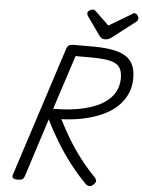

<svg xmlns="http://www.w3.org/2000/svg" viewBox="-76 -1324 1032 1396"><g transform="rotate(5 440.0 -625.5)"><path d="M107 14Q85 14 74.5 7Q64 0 68 -16L377 -970Q382 -984 394 -991Q406 -998 428 -998H572Q679 -998 747.5 -978.5Q816 -959 848 -914.5Q880 -870 880 -794Q880 -744 865 -700.5Q850 -657 821 -620Q792 -583 749.5 -553.5Q707 -524 651.5 -502.5Q596 -481 529.5 -468Q463 -455 385 -452Q420 -382 461 -314Q502 -246 552 -180.5Q602 -115 664 -51Q672 -43 675.5 -29.5Q679 -16 656 4Q641 17 626.5 14.5Q612 12 600 0Q541 -60 484.5 -133Q428 -206 379.5 -286Q331 -366 294 -443L156 -14Q151 0 140.5 7Q130 14 107 14ZM319 -522Q383 -522 439 -528Q495 -534 543 -545.5Q591 -557 630 -573.5Q669 -590 699 -612Q729 -634 749.5 -661Q770 -688 780 -719.5Q790 -751 790 -787Q790 -838 769.5 -866.5Q749 -895 698.5 -906.5Q648 -918 559 -918H448ZM848 -1266Q860 -1266 869.5 -1254Q879 -1242 879 -1231Q879 -1221 876 -1216Q873 -1211 868 -1207L705 -1081Q690 -1069 677 -1063.5Q664 -1058 648 -1058Q635 -1058 624.5 -1065Q614 -1072 605 -1085L513 -1215Q508 -1223 507 -1228Q506 -1233 506 -1237Q506 -1249 520.5 -1257.5Q535 -1266 545 -1266Q555 -1266 560 -1261.5Q565 -1257 572 -1250L666 -1160L819 -1251Q826 -1255 833 -1260.5Q840 -1266 848 -1266Z"/></g></svg>

Font: Playwrite AU TAS
Style: Regular
Weight: 400
Designer: Veronika Burian, José Scaglione
Foundry: TypeTogether
Version: Version 1.002